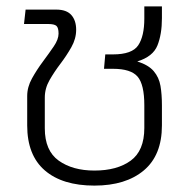

<svg xmlns="http://www.w3.org/2000/svg" viewBox="-20 -570 602 600"><path d="M275 10Q175 10 120 -37.5Q65 -85 65 -178V-270Q65 -298 80 -325Q95 -352 114 -377.5Q133 -403 148 -425Q163 -447 163 -465Q163 -483 156.5 -489Q150 -495 130 -495H55L60 -540H156Q188 -540 203 -523Q218 -506 218 -477Q218 -449 203 -422.5Q188 -396 169 -371Q150 -346 135 -320Q120 -294 120 -265V-169Q120 -99 163.5 -68Q207 -37 275 -37Q346 -37 388.5 -68Q431 -99 431 -170V-241Q431 -306 410 -330.5Q389 -355 333 -355H305L309 -400H333Q393 -400 412 -428.5Q431 -457 431 -512V-550H486V-513Q486 -463 472 -428Q458 -393 409 -378Q444 -367 460.5 -347.5Q477 -328 481.5 -301.5Q486 -275 486 -241V-178Q486 -85 429.5 -37.5Q373 10 275 10Z"/></svg>

Font: Kanit ExtraLight
Style: Regular
Weight: 275
Designer: Katatrad Team
Foundry: CadsonDemak
Version: Version 2.000; ttfautohint (v1.8.3)